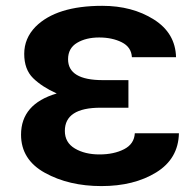

<svg xmlns="http://www.w3.org/2000/svg" viewBox="-20 -587 658 646"><path d="M50.8 -133.8Q50.8 -237.3 170.9 -272.5Q121.1 -294.9 91.3 -324.2Q61.5 -353.5 61.5 -405.8Q61.5 -458 99.6 -497.1Q169.9 -567.4 324.2 -567.4Q424.8 -567.4 497.6 -521.5Q570.3 -475.6 572.3 -394.5H423.8Q421.9 -428.7 389.6 -444.8Q357.4 -460.9 313.5 -460.9Q269.5 -460.9 239.3 -442.9Q209 -424.8 209 -387.7Q209 -317.4 326.2 -317.4H412.1V-224.6H318.4Q198.2 -224.6 198.2 -146.5Q198.2 -107.4 231.9 -87.4Q265.6 -67.4 314.5 -67.4Q363.3 -67.4 397.5 -85Q431.6 -102.5 433.6 -138.7H582Q580.1 -52.7 505.4 -6.8Q430.7 39.1 321.3 39.1Q211.9 39.1 131.3 -5.4Q50.8 -49.8 50.8 -133.8Z"/></svg>

Font: GenEi M Gothic v2 Bold
Style: Regular
Weight: 700
Version: Version 2.0